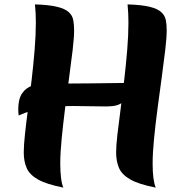

<svg xmlns="http://www.w3.org/2000/svg" viewBox="-20 -822 849 873"><path d="M560 -445Q564 -405 554.5 -382.5Q545 -360 529 -351Q513 -342 494.5 -340Q476 -338 462 -338Q424 -338 387.5 -339Q351 -340 313 -340Q252 -340 188.5 -332Q125 -324 65 -297Q64 -307 63.5 -311Q63 -315 63 -325Q63 -372 80.5 -397.5Q98 -423 127 -432.5Q156 -442 191 -442Q208 -442 263 -442Q318 -442 396.5 -443Q475 -444 560 -445ZM738 -684Q738 -652 731.5 -596Q725 -540 715.5 -471Q706 -402 696.5 -330Q687 -258 680.5 -192.5Q674 -127 674 -78Q674 -3 688 31Q611 16 572.5 -6Q534 -28 521 -58.5Q508 -89 508 -129Q508 -160 514 -211.5Q520 -263 528.5 -327Q537 -391 545 -460Q553 -529 558.5 -596Q564 -663 564 -720Q564 -740 563 -761Q562 -782 560 -802Q625 -800 661 -791Q697 -782 713.5 -766.5Q730 -751 734 -730.5Q738 -710 738 -684ZM317 -684Q317 -652 310.5 -596Q304 -540 294.5 -471Q285 -402 276 -330Q267 -258 260.5 -192.5Q254 -127 254 -78Q254 -42 257.5 -13.5Q261 15 268 31Q192 16 153.5 -5.5Q115 -27 101.5 -57.5Q88 -88 88 -129Q88 -160 93.5 -211.5Q99 -263 107.5 -327Q116 -391 124 -460Q132 -529 137.5 -596Q143 -663 143 -720Q143 -741 142 -762Q141 -783 139 -802Q204 -800 240 -791Q276 -782 292.5 -767Q309 -752 313 -731Q317 -710 317 -684Z"/></svg>

Font: Merienda ExtraBold
Style: Regular
Weight: 800
Designer: Eduardo Rodriguez Tunni
Foundry: Eduardo Rodriguez Tunni
Version: Version 2.001